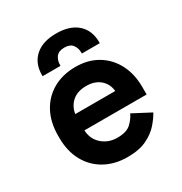

<svg xmlns="http://www.w3.org/2000/svg" viewBox="-168 -827 913 965"><g transform="rotate(-30 288.5 -345.0)"><path d="M296 14Q222 14 165.5 -17.5Q109 -49 77.5 -106.5Q46 -164 46 -242V-254Q46 -332 77 -389.5Q108 -447 164 -478.5Q220 -510 294 -510Q367 -510 421 -477.5Q475 -445 505 -387.5Q535 -330 535 -254V-211H174Q176 -160 212 -128Q248 -96 300 -96Q353 -96 378 -119Q403 -142 416 -170L519 -116Q505 -90 478.5 -59.5Q452 -29 408 -7.5Q364 14 296 14ZM175 -305H407Q403 -348 372.5 -374Q342 -400 293 -400Q242 -400 212 -374Q182 -348 175 -305ZM128 -552V-558Q128 -626 171.5 -665Q215 -704 294 -704Q373 -704 416.5 -665Q460 -626 460 -558V-552H356V-556Q356 -584 341.5 -603Q327 -622 294 -622Q261 -622 246.5 -603Q232 -584 232 -556V-552Z"/></g></svg>

Font: Space Grotesk
Style: Bold
Weight: 700
Designer: Florian Karsten
Foundry: Florian Karsten
Version: Version 2.000